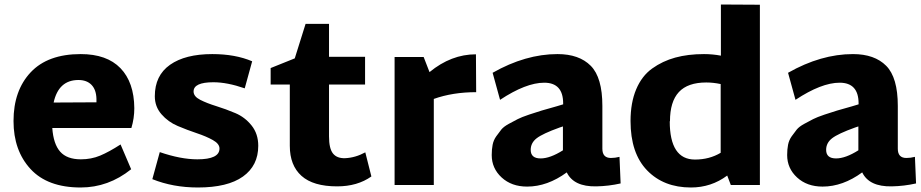

<svg xmlns="http://www.w3.org/2000/svg" viewBox="-20 -820 4089 852"><path d="M212 -252Q217 -181 247 -147Q277 -113 339 -113Q385 -113 424.5 -129.5Q464 -146 515 -179L562 -69Q461 12 338 12Q191 12 115.5 -70Q40 -152 40 -283Q40 -418 116 -499Q192 -580 338 -580Q454 -580 514.5 -517.5Q575 -455 576 -340Q576 -295 563 -252ZM218 -365 408 -366V-381Q407 -422 386 -443.5Q365 -465 328 -465Q240 -465 218 -365Z M858 12Q748 12 656 -25L689 -145Q782 -113 856 -113Q954 -113 954 -161Q954 -182 924.5 -198.5Q895 -215 853 -229Q811 -243 768.5 -261Q726 -279 696.5 -313Q667 -347 667 -393Q667 -485 734.5 -532.5Q802 -580 922 -580Q1024 -580 1099 -548L1066 -428Q988 -455 927 -455Q839 -455 839 -414Q839 -392 868.5 -377Q898 -362 940 -349Q982 -336 1024.5 -318Q1067 -300 1096.5 -263Q1126 -226 1126 -173Q1126 -85 1058 -36.5Q990 12 858 12Z M1601 -144 1628 -37Q1566 7 1476 7Q1370 7 1318 -39.5Q1266 -86 1266 -173V-445H1181V-518L1288 -561L1336 -714H1440V-568H1600V-445H1440V-215Q1440 -161 1457.5 -139Q1475 -117 1511 -118Q1557 -120 1601 -144Z M2092 -579 2093 -411Q1989 -411 1905 -381V1H1731V-567H1860L1886 -500Q1982 -579 2092 -579Z M2729 -124 2734 -6Q2681 6 2626 7Q2526 9 2495 -55Q2409 8 2319 8Q2250 8 2206 -32.5Q2162 -73 2162 -132Q2162 -157 2166 -177.5Q2170 -198 2182 -215Q2194 -232 2204.5 -245Q2215 -258 2238 -270.5Q2261 -283 2277.5 -291.5Q2294 -300 2328 -311.5Q2362 -323 2384 -329.5Q2406 -336 2449 -348L2479 -357V-361Q2479 -453 2395 -453Q2314 -453 2199 -377L2166 -497Q2312 -580 2454 -580Q2550 -580 2601.5 -528Q2653 -476 2653 -350V-160Q2653 -119 2691 -119Q2710 -119 2729 -124ZM2335 -155Q2335 -117 2379 -117Q2421 -117 2478 -153V-259L2463 -254Q2388 -227 2361.5 -206.5Q2335 -186 2335 -155Z M3179 -800 3352 -799V1H3223L3207 -41Q3136 12 3046 12Q2925 12 2851.5 -64Q2778 -140 2778 -283Q2778 -364 2803 -423.5Q2828 -483 2874 -516Q2920 -549 2976.5 -564.5Q3033 -580 3104 -580Q3142 -580 3179 -573ZM2953 -282H2952Q2952 -112 3064 -112Q3128 -112 3178 -142V-447Q3145 -454 3114 -454Q3032 -454 2992.5 -411.5Q2953 -369 2953 -282Z M4040 -124 4045 -6Q3992 6 3937 7Q3837 9 3806 -55Q3720 8 3630 8Q3561 8 3517 -32.5Q3473 -73 3473 -132Q3473 -157 3477 -177.5Q3481 -198 3493 -215Q3505 -232 3515.5 -245Q3526 -258 3549 -270.5Q3572 -283 3588.5 -291.5Q3605 -300 3639 -311.5Q3673 -323 3695 -329.5Q3717 -336 3760 -348L3790 -357V-361Q3790 -453 3706 -453Q3625 -453 3510 -377L3477 -497Q3623 -580 3765 -580Q3861 -580 3912.5 -528Q3964 -476 3964 -350V-160Q3964 -119 4002 -119Q4021 -119 4040 -124ZM3646 -155Q3646 -117 3690 -117Q3732 -117 3789 -153V-259L3774 -254Q3699 -227 3672.5 -206.5Q3646 -186 3646 -155Z"/></svg>

Font: Martel Sans Heavy
Style: Regular
Weight: 900
Designer: Dan Reynolds and Mathieu Réguer
Foundry: Dan Reynolds and Mathieu Réguer
Version: Version 1.001;PS 001.001;hotconv 1.0.70;makeotf.lib2.5.58329